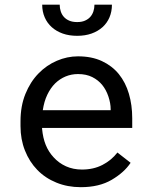

<svg xmlns="http://www.w3.org/2000/svg" viewBox="-20 -774 640 804"><path d="M318.4 9.8Q395.5 9.8 448 -21.2Q500.5 -52.2 526.9 -92.3L471.7 -135.3Q446.8 -103 409.2 -83.5Q371.6 -64 323.2 -64Q286.6 -64 256.3 -77.6Q226.1 -91.3 204.6 -115.2Q183.6 -137.7 171.6 -167Q159.7 -196.3 156.2 -234.9V-238.3H533.7V-278.8Q533.7 -334 519.8 -381.3Q505.9 -428.7 477.5 -463.9Q449.2 -498.5 406.5 -518.3Q363.8 -538.1 306.6 -538.1Q261.2 -538.1 218 -519.5Q174.8 -501 141.1 -466.3Q106.9 -431.2 86.4 -380.6Q65.9 -330.1 65.9 -266.1V-245.6Q65.9 -190.4 84.5 -143.6Q103 -96.7 136.2 -62.5Q169.4 -28.3 216.1 -9.3Q262.7 9.8 318.4 9.8ZM306.6 -463.9Q341.3 -463.9 366.5 -451.2Q391.6 -438.5 408.2 -418Q424.8 -397.5 434.1 -369.4Q443.4 -341.3 443.4 -316.9V-312.5H159.2Q164.6 -349.1 178 -377.2Q191.4 -405.3 210.9 -424.8Q230.5 -443.8 254.9 -453.9Q279.3 -463.9 306.6 -463.9ZM448.7 -754.4H375.5Q375.5 -739.7 371.1 -726.3Q366.7 -712.9 357.9 -703.1Q349.1 -693.4 335.7 -687.5Q322.3 -681.6 303.2 -681.6Q283.7 -681.6 270 -687.5Q256.3 -693.4 247.6 -703.1Q238.8 -712.9 234.4 -726.3Q230 -739.7 230 -754.4H156.7Q156.7 -725.6 167.2 -701.4Q177.7 -677.2 196.8 -660.2Q215.8 -643.1 242.7 -633.5Q269.5 -624 303.2 -624Q336.4 -624 363.3 -633.5Q390.1 -643.1 409.2 -660.2Q428.2 -677.2 438.5 -701.4Q448.7 -725.6 448.7 -754.4Z"/></svg>

Font: RobotoMono Nerd Font
Style: Regular
Weight: 400
Monospace: yes
Designer: Google
Version: Version 3.000;Nerd Fonts 3.2.1